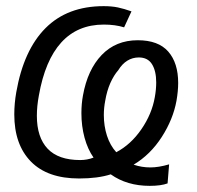

<svg xmlns="http://www.w3.org/2000/svg" viewBox="-20 -575 640 625"><path d="M340.5 -7.5Q298.5 6 237.5 6Q134.5 6 80.5 -49.2Q26.5 -104.5 26.5 -202.5Q26.5 -238 33 -275Q57 -412 128.2 -483.5Q199.5 -555 317.5 -555Q343.5 -555 363.8 -550.8Q384 -546.5 408 -538L384 -486Q355 -495 318 -495Q232.5 -495 179.5 -436.8Q126.5 -378.5 106.5 -264Q100 -229.5 100 -198Q100 -128 135 -91Q170 -54 241 -54Q264 -54 284.5 -62Q265.5 -89 255.2 -126.8Q245 -164.5 245 -206.5Q245 -237 250 -264Q265 -348 311 -396Q357 -444 428.5 -444Q495.5 -444 527.8 -407Q560 -370 560 -305Q560 -279 554.5 -247Q543.5 -186.5 506.5 -129Q469.5 -71.5 415 -39Q441 -30 469.5 -30Q496.5 -30 530.5 -40L525.5 22Q504 30 467.5 30Q393 30 340.5 -7.5ZM484 -259Q488.5 -284 488.5 -306.5Q488.5 -344 474.8 -366Q461 -388 432 -388Q411.5 -388 394.5 -377.5Q377.5 -367 365 -346.5Q350.5 -330 339.2 -304.8Q328 -279.5 322.5 -247Q318 -224 318 -200.5Q318 -165 328.2 -133.2Q338.5 -101.5 358.5 -79.5Q406 -104.5 440.2 -154.2Q474.5 -204 484 -259Z"/></svg>

Font: JuliaMono Medium
Style: Italic
Weight: 500
Italic angle: -9°
Monospace: yes
Designer: cormullion
Foundry: corm
Version: Version 0.054; ttfautohint (v1.8.4)